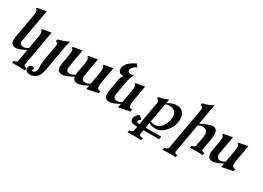

<svg xmlns="http://www.w3.org/2000/svg" viewBox="-15 -1776 4183 3053"><g transform="rotate(30 2076.0 -249.5)"><path d="M401.9 244.1 290 240.7 167 244.1 174.8 200.2Q231.4 200.2 238.3 160.2L276.4 -56.2Q154.3 9.8 99.1 9.8Q4.9 9.8 4.9 -92.8Q4.9 -117.2 10.3 -147L85.9 -574.2Q92.8 -612.8 92.8 -638.2Q92.8 -687.5 67.4 -687.5L71.8 -712.4L235.4 -741.7L132.8 -160.2Q129.9 -144 129.9 -130.9Q129.9 -64.5 200.2 -64.5Q232.9 -64.5 283.7 -95.2L323.2 -320.3Q330.1 -359.9 330.1 -385.7Q330.1 -433.6 306.2 -433.6L310.5 -458.5L472.7 -487.8L358.4 160.2L357.9 168Q357.9 200.2 409.7 200.2Z M509.3 263.7Q414.1 262.2 414.1 192.4Q423.3 132.3 474.6 129.9Q505.9 129.9 518.1 157.7Q502.9 167.5 500 181.2Q500 196.3 520 196.3Q581.1 191.9 581.1 86.4Q581.1 71.8 578.6 60.5Q577.6 55.2 577.6 44.9Q577.6 13.2 589.4 -64H588.9L636.2 -333Q638.7 -346.2 638.7 -356.9Q638.7 -399.9 599.1 -399.9L606 -439.9Q727.1 -470.2 796.4 -509.3Q779.3 -443.8 772 -399.9L692.9 46.9Q668.9 184.6 615.5 224.1Q562 263.7 509.3 263.7Z M1397.5 14.6 1410.2 -56.2Q1286.6 9.8 1232.4 9.8Q1151.4 9.8 1140.6 -64Q1008.3 9.8 949.2 9.8Q855 9.8 855 -92.8Q855 -122.1 876.5 -235.8Q897.9 -349.6 897.9 -384.8Q897.9 -433.6 873 -433.6L877.4 -458.5L1040.5 -487.8Q980 -154.3 980 -131.3Q980 -64.5 1050.8 -64.5Q1083 -64.5 1138.7 -98.6Q1139.2 -130.4 1160.2 -240Q1181.2 -349.6 1181.2 -384.8Q1181.2 -433.6 1156.2 -433.6L1160.6 -458.5L1323.7 -487.8Q1263.2 -154.3 1263.2 -131.3Q1263.2 -64.5 1334 -64.5Q1366.7 -64.5 1417 -95.2Q1463.4 -345.2 1463.4 -385.7Q1463.4 -433.6 1439.5 -433.6L1443.8 -458.5L1606 -487.8Q1547.4 -170.9 1547.4 -130.9Q1547.4 -96.2 1562 -81.5Q1576.7 -66.9 1609.9 -66.4L1603 -26.9Z M1980.5 14.6 1993.2 -56.2Q1870.1 9.8 1815.4 9.8Q1721.2 9.8 1721.2 -92.8Q1721.2 -117.2 1726.6 -147L1764.6 -362.8Q1777.3 -434.1 1808.6 -457.5Q1808.6 -459.5 1802.2 -459.5Q1707.5 -459.5 1707.5 -540Q1707.5 -652.3 1890.1 -739.3L1930.2 -689Q1847.2 -654.8 1837.9 -603.5L1836.9 -588.4Q1836.9 -543 1886.2 -543Q1899.9 -543 1943.8 -553.2Q1905.3 -478.5 1890.6 -395L1849.1 -160.2Q1846.2 -144.5 1846.2 -131.3Q1846.2 -64.5 1917 -64.5Q1949.7 -64.5 2000 -95.2L2039.6 -320.3Q2046.4 -359.9 2046.4 -385.7Q2046.4 -433.6 2022.5 -433.6L2026.9 -458.5L2189 -487.8L2134.8 -178.7Q2130.4 -151.4 2130.4 -130.9Q2130.4 -96.2 2145 -81.5Q2159.7 -66.9 2192.9 -66.4L2186 -26.9Z M2616.7 -36.1Q2717.3 -36.1 2775.9 -145.5Q2812 -213.4 2812 -289.1Q2812 -418.9 2665.5 -418.9Q2631.3 -417.5 2605 -401.9L2543.5 -52.2Q2575.7 -36.1 2616.7 -36.1ZM2560.5 283.2Q2521.5 278.8 2429.2 278.8Q2356.9 278.8 2311 283.2L2318.8 239.3Q2373 239.3 2385.7 206.5L2399.4 127H2365.2Q2266.1 127 2266.1 57.1Q2266.1 27.3 2283.9 1Q2301.8 -25.4 2339.4 -53.7L2401.9 1Q2362.8 22 2358.4 47.4L2357.9 53.7Q2357.9 74.2 2384.3 74.2H2408.7L2481.9 -340.3Q2484.9 -356.9 2484.9 -369.6Q2484.9 -416 2446.3 -416L2451.2 -446.3Q2545.4 -463.4 2625.5 -502.4L2613.3 -447.8L2609.4 -425.8Q2653.8 -454.1 2693.1 -468.3Q2732.4 -482.4 2786.6 -482.4Q2851.6 -482.4 2891.8 -435.5Q2932.1 -388.7 2932.1 -313Q2932.1 -192.9 2848.9 -91.6Q2765.6 9.8 2666 9.8Q2612.8 9.8 2586.9 1.7Q2561 -6.3 2538.6 -22.9L2521 74.2H2809.1L2799.8 127H2511.7L2499.5 196.3L2499 203.6Q2499 239.3 2568.4 239.3Z M3168.5 244.1Q3123.5 239.7 3056.6 239.7Q2979 239.7 2932.1 244.1L2939.9 200.2Q2997.6 200.2 3006.8 160.2L3142.1 -606.4Q3143.6 -616.7 3143.6 -625.5Q3143.6 -672.9 3101.6 -672.9L3108.9 -712.9Q3212.9 -732.4 3293.9 -782.2L3273.9 -672.9L3226.6 -404.8Q3380.9 -482.4 3438.5 -482.4Q3526.4 -482.4 3526.4 -369.1Q3526.4 -338.4 3519.5 -299.8L3481.4 -84L3481 -78.6Q3481 -43.9 3533.7 -43.5L3525.9 0.5Q3480.5 -4.4 3413.6 -4.4Q3335.9 -4.4 3289.6 0L3297.4 -43.9Q3354.5 -43.9 3361.3 -84L3393.1 -263.7Q3396.5 -284.2 3396.5 -301.3Q3396.5 -394 3292.5 -394Q3263.2 -394 3220.7 -370.1L3127 160.2L3126 168.5Q3126 200.2 3176.3 200.2Z M3876 14.6 3888.7 -56.2Q3765.6 9.8 3710.9 9.8Q3616.7 9.8 3616.7 -92.8Q3616.7 -117.2 3622.1 -147L3652.8 -320.3Q3659.7 -359.4 3659.7 -384.8Q3659.7 -433.6 3634.8 -433.6L3639.2 -458.5L3802.2 -487.8L3744.6 -160.2Q3741.7 -144.5 3741.7 -131.3Q3741.7 -64.5 3812.5 -64.5Q3845.2 -64.5 3895.5 -95.2L3935.1 -320.3Q3941.9 -359.9 3941.9 -385.7Q3941.9 -433.6 3918 -433.6L3922.4 -458.5L4084.5 -487.8L4030.3 -178.7Q4025.9 -151.4 4025.9 -130.9Q4025.9 -96.2 4040.5 -81.5Q4055.2 -66.9 4088.4 -66.4L4081.5 -26.9Z"/></g></svg>

Font: Kelvinch
Style: Bold Italic
Weight: 700
Italic angle: -10°
Designer: Paul James Miller
Foundry: High-Logic / Made with FontCreator
Version: Version 3.30 September 23, 2016